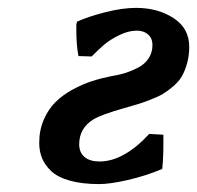

<svg xmlns="http://www.w3.org/2000/svg" viewBox="-20 -460 503 490"><path d="M360.8 -118.2 397 -116.2V-96.2Q397 -55.7 394 -28.8Q352.1 -11.2 306.6 -0.7Q261.2 9.8 232.9 9.8Q189.5 9.8 158.2 1Q127 -7.8 110.6 -23.4Q94.2 -39.1 87.2 -56.6Q80.1 -74.2 80.1 -95.2Q80.1 -127.9 91.8 -154.8Q103.5 -181.6 121.6 -199.5Q139.6 -217.3 165 -231.2Q190.4 -245.1 214.6 -252.9Q238.8 -260.7 266.1 -266.1Q283.2 -268.6 298.8 -273.4Q314.5 -278.3 331.5 -286.9Q348.6 -295.4 358.9 -310.5Q369.1 -325.7 369.1 -345.2Q369.1 -361.8 358.2 -371.8Q347.2 -381.8 329.1 -381.8Q307.6 -381.8 283.9 -370.1Q260.3 -358.4 246.3 -346.4Q232.4 -334.5 213.9 -315.9L180.2 -316.9Q174.8 -344.2 174.8 -383.8V-397.9L176.8 -404.8Q206.1 -418 249.5 -429Q293 -439.9 327.1 -439.9Q382.8 -439.9 422.9 -413.8Q462.9 -387.7 462.9 -340.8Q462.9 -317.9 457.5 -298.6Q452.1 -279.3 444.3 -265.6Q436.5 -252 422.1 -239.7Q407.7 -227.5 396 -220.5Q384.3 -213.4 364 -205.6Q343.8 -197.8 331.5 -194.1Q319.3 -190.4 296.9 -184.1Q238.8 -167.5 219.2 -155.8Q182.1 -133.3 182.1 -91.8Q182.1 -70.8 195.8 -59.3Q209.5 -47.9 233.9 -47.9Q295.9 -47.9 360.8 -118.2Z"/></svg>

Font: Linear Smooth
Style: Bold Italic
Weight: 700
Designer: Philipp H. Poll, Flanker
Foundry: Philipp H. Poll, reworked by Flanker
Version: Version 1.061 | FøM Fix